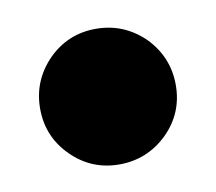

<svg xmlns="http://www.w3.org/2000/svg" viewBox="-41 -483 362 322"><g transform="rotate(-10 140.0 -321.5)"><path d="M58.1 -402.8Q91.8 -436.5 139.4 -436.5Q187 -436.5 221.7 -402.8Q255.4 -368.2 255.4 -320.6Q255.4 -272.9 221.7 -239.3Q187 -205.6 139.4 -205.6Q91.8 -205.6 58.1 -239.3Q24.4 -272.9 24.4 -320.6Q24.4 -368.2 58.1 -402.8Z"/></g></svg>

Font: Modak
Style: Regular
Weight: 400
Version: Version 1.036;PS Version 1.000;hotconv 1.0.79;makeotf.lib2.5